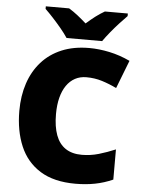

<svg xmlns="http://www.w3.org/2000/svg" viewBox="-61 -975 772 1033"><g transform="rotate(5 324.5 -458.5)"><path d="M395 -566Q361 -566 334 -551.5Q307 -537 288 -509.5Q269 -482 259 -443Q249 -404 249 -354Q249 -287 266 -241Q283 -195 318 -171.5Q353 -148 406 -148Q453 -148 497.5 -161Q542 -174 587 -193V-30Q540 -9 490.5 0.5Q441 10 385 10Q269 10 195 -36Q121 -82 86 -164.5Q51 -247 51 -355Q51 -436 73.5 -503.5Q96 -571 140 -620.5Q184 -670 248.5 -697Q313 -724 397 -724Q449 -724 506 -712Q563 -700 618 -674L559 -522Q520 -541 480 -553.5Q440 -566 395 -566ZM270 -767Q255 -790 232.5 -817Q210 -844 186.5 -869.5Q163 -895 144 -913V-927H270Q296 -911 317.5 -894Q339 -877 365 -854Q391 -877 414 -894.5Q437 -912 463 -927H587V-913Q570 -896 546.5 -870.5Q523 -845 500.5 -817.5Q478 -790 462 -767Z"/></g></svg>

Font: Noto Sans Khmer Black
Style: Regular
Weight: 900
Version: Version 2.003